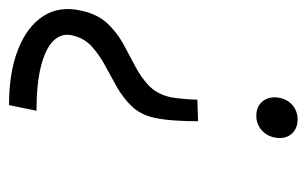

<svg xmlns="http://www.w3.org/2000/svg" viewBox="-152 -550 706 443"><g transform="rotate(-90 201.5 -328.0)"><path d="M143.8 -224.5Q143.6 -246.4 145.3 -274.8Q147 -303.3 151.7 -325.1Q158.8 -357.3 178.3 -377.5Q197.7 -397.6 223.1 -412Q248.5 -426.3 273.3 -439.6Q298.1 -452.9 317.2 -470.7Q336.3 -488.5 342.1 -515.7Q347.3 -539.8 329.6 -558Q311.9 -576.3 271.4 -586.8Q230.9 -597.3 168 -597.3L181 -660.7Q256.1 -660.7 308.9 -640Q361.7 -619.4 386.1 -582Q410.5 -544.6 398.9 -494.1Q390.9 -456.8 370.2 -434.5Q349.5 -412.2 323.4 -397.8Q297.3 -383.4 271.6 -370.1Q245.9 -356.8 226.1 -338.2Q206.4 -319.5 199.3 -288.2Q197.3 -277.8 195.6 -260.6Q193.9 -243.5 193.5 -226.1ZM147.9 5.2Q133.1 5.2 122.6 -1.7Q112.1 -8.5 107.7 -20.4Q103.3 -32.3 106 -46.5Q109.3 -65.5 123.2 -77.8Q137.1 -90.1 156.6 -90.1Q171.9 -90.1 181.9 -83Q191.9 -75.8 196.3 -64Q200.7 -52.1 198 -37.8Q194.7 -18.4 180.8 -6.6Q166.8 5.2 147.9 5.2Z"/></g></svg>

Font: Ysabeau
Style: Bold Italic
Weight: 700
Italic angle: -12°
Designer: Christian Thalmann (Catharsis Fonts)
Version: Version 2.002